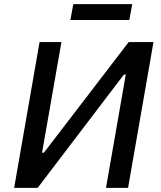

<svg xmlns="http://www.w3.org/2000/svg" viewBox="-20 -902 773 922"><path d="M48 0H161L575 -544H584L489 0H595L717 -700H598L191 -169H182L275 -700H170ZM318 -806H601L615 -882H332Z"/></svg>

Font: Fixel Display Medium
Style: Italic
Weight: 500
Italic angle: -10°
Designer: AlfaBravo + MacPaw
Foundry: Kyrylo Tkachov, Marchela Mozhyna, Serhii Makarenko, Maria Weinstein, Zakhar Kryvoshyya
Version: Version 1.210;Glyphs 3.2 (3217)